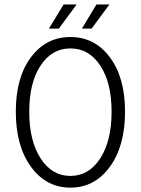

<svg xmlns="http://www.w3.org/2000/svg" viewBox="-20 -840 640 872"><path d="M202.1 -710 269 -819.8H328.1L247.1 -710ZM352.1 -710 418 -819.8H477.1L396 -710ZM51.8 -333Q51.8 -488.3 120.6 -580.1Q189.5 -671.9 299.8 -671.9Q410.2 -671.9 479 -579.8Q547.9 -487.8 547.9 -333Q547.9 -176.8 478.8 -82.3Q409.7 12.2 299.8 12.2Q189.9 12.2 120.8 -82.3Q51.8 -176.8 51.8 -333ZM486.8 -333Q486.8 -463.9 435.5 -542Q384.3 -620.1 299.8 -620.1Q215.3 -620.1 164.1 -542Q112.8 -463.9 112.8 -333Q112.8 -200.7 164.3 -120.8Q215.8 -41 299.8 -41Q383.8 -41 435.3 -120.8Q486.8 -200.7 486.8 -333Z"/></svg>

Font: Office Code Pro D Light
Style: Regular
Weight: 300
Designer: Nathan Rutzky & Paul D. Hunt
Foundry: Adobe Systems Incorporated
Version: Version 1.004;PS 001.004;hotconv 1.0.70;makeotf.lib2.5.58329